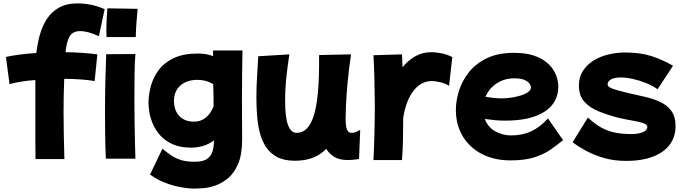

<svg xmlns="http://www.w3.org/2000/svg" viewBox="-20 -864 4025 1130"><path d="M189 72Q188 16 188 -42.5Q188 -101 188 -156V-393Q146 -390 107.5 -384Q69 -378 36 -369L15 -529Q51 -537 97.5 -543Q144 -549 194 -552Q200 -607 214.5 -659Q229 -711 256 -752.5Q283 -794 327 -819Q371 -844 436 -844Q519 -844 596 -810L562 -651Q496 -681 453 -681Q407 -681 389 -648.5Q371 -616 366 -557Q420 -556 468.5 -552.5Q517 -549 553 -544L537 -387Q502 -393 455.5 -396.5Q409 -400 358 -400Q356 -349 355 -300.5Q354 -252 354 -204Q354 -140 355.5 -72.5Q357 -5 359 72Z M607 -646Q607 -655 606.5 -664.5Q606 -674 606 -686Q606 -718 608 -754Q610 -790 612 -815L790 -812Q787 -778 783.5 -735Q780 -692 779 -646ZM603 70Q600 8 599 -62.5Q598 -133 598 -204Q598 -297 600 -385Q602 -473 605 -545L777 -546Q773 -500 772 -432.5Q771 -365 771 -291Q771 -218 772 -147Q773 -76 774.5 -18.5Q776 39 777 70Z M1106 5Q1043 5 999 -14Q955 -33 926.5 -63.5Q898 -94 882 -129.5Q866 -165 860 -198.5Q854 -232 854 -257Q854 -305 867.5 -356Q881 -407 913.5 -451Q946 -495 1002.5 -522Q1059 -549 1145 -549Q1171 -549 1193 -545Q1215 -541 1234 -534V-567H1407Q1406 -507 1405 -431.5Q1404 -356 1404 -261Q1404 -212 1404.5 -158.5Q1405 -105 1405 -42Q1405 44 1382 99Q1359 154 1323 184Q1287 214 1248.5 227.5Q1210 241 1177.5 243.5Q1145 246 1129 246Q1090 246 1043 237.5Q996 229 949 210.5Q902 192 863 163L936 11Q961 32 986 49.5Q1011 67 1044 77.5Q1077 88 1126 88Q1176 88 1200 70.5Q1224 53 1231.5 24.5Q1239 -4 1240 -38Q1206 -13 1171 -4Q1136 5 1106 5ZM1004 -271Q1004 -214 1035.5 -181Q1067 -148 1122 -148Q1199 -148 1237 -237Q1237 -269 1236.5 -302.5Q1236 -336 1235 -368Q1195 -394 1143 -394Q1079 -394 1041.5 -360.5Q1004 -327 1004 -271Z M1715 82Q1651 82 1609.5 59.5Q1568 37 1543.5 -2Q1519 -41 1507.5 -89.5Q1496 -138 1492.5 -190.5Q1489 -243 1489 -292Q1489 -348 1492.5 -406Q1496 -464 1500 -533L1683 -544Q1680 -523 1674 -481Q1668 -439 1663 -385Q1658 -331 1658 -272Q1658 -175 1675 -128.5Q1692 -82 1726 -82Q1794 -82 1826 -181Q1858 -280 1858 -494V-540L1943 -542L2046 -544Q2032 -450 2025 -371Q2018 -292 2016 -238.5Q2014 -185 2014 -167Q2014 -121 2022 -101.5Q2030 -82 2050 -82Q2060 -82 2072 -86Q2084 -90 2100 -100L2093 72Q2055 78 2027 78Q1979 78 1948.5 60Q1918 42 1900 12Q1869 45 1823.5 63.5Q1778 82 1715 82Z M2178 78Q2182 -5 2184 -88Q2186 -171 2186 -252Q2185 -326 2183.5 -398.5Q2182 -471 2178 -539L2346 -544Q2347 -507 2349 -468Q2381 -508 2423.5 -532.5Q2466 -557 2521 -557Q2542 -557 2575 -551Q2608 -545 2642 -528L2623 -359Q2598 -374 2569.5 -380.5Q2541 -387 2522 -387Q2458 -387 2413.5 -329.5Q2369 -272 2353 -170Q2353 -100 2351.5 -36.5Q2350 27 2346 78Z M2985 80Q2889 80 2816.5 42.5Q2744 5 2703.5 -62Q2663 -129 2663 -217Q2663 -270 2681 -328.5Q2699 -387 2739 -438Q2779 -489 2844.5 -521Q2910 -553 3004 -553Q3072 -553 3118.5 -538Q3165 -523 3194.5 -499Q3224 -475 3239.5 -448Q3255 -421 3260.5 -396.5Q3266 -372 3266 -356Q3266 -259 3184.5 -206.5Q3103 -154 2954 -154Q2920 -154 2889.5 -157Q2859 -160 2833 -164Q2852 -114 2896 -90.5Q2940 -67 2987 -67Q3055 -67 3107 -91.5Q3159 -116 3205 -167L3294 -39Q3262 -13 3222.5 15Q3183 43 3126 61.5Q3069 80 2985 80ZM3007 -403Q2948 -403 2903 -373Q2858 -343 2837 -294Q2862 -290 2886.5 -287.5Q2911 -285 2935 -285Q2957 -285 2985.5 -289Q3014 -293 3041.5 -301Q3069 -309 3087 -321.5Q3105 -334 3105 -351Q3105 -359 3097 -371Q3089 -383 3068 -393Q3047 -403 3007 -403Z M3665 83Q3597 83 3539 67Q3481 51 3434 26Q3387 1 3350 -27L3440 -172Q3482 -133 3521 -112Q3560 -91 3602.5 -83Q3645 -75 3695 -75Q3738 -75 3764 -86.5Q3790 -98 3790 -116Q3790 -131 3765 -139.5Q3740 -148 3701 -154.5Q3662 -161 3619 -171Q3558 -187 3505 -208Q3452 -229 3419.5 -265Q3387 -301 3387 -361Q3387 -409 3410 -445.5Q3433 -482 3471.5 -506.5Q3510 -531 3559 -543Q3608 -555 3660 -555Q3750 -555 3815.5 -533.5Q3881 -512 3941 -477L3850 -339Q3820 -360 3781.5 -375.5Q3743 -391 3704.5 -399.5Q3666 -408 3633 -408Q3597 -408 3576.5 -397Q3556 -386 3556 -366Q3556 -354 3581.5 -343.5Q3607 -333 3679 -316Q3722 -306 3770 -295.5Q3818 -285 3860.5 -266.5Q3903 -248 3929.5 -213.5Q3956 -179 3956 -122Q3956 -26 3879 28.5Q3802 83 3665 83Z"/></svg>

Font: Mochiy Pop P One
Style: Regular
Weight: 400
Designer: FONTDASU
Foundry: FONTDASU / Google Inc. / Adobe
Version: Version 2.000